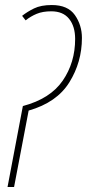

<svg xmlns="http://www.w3.org/2000/svg" viewBox="-20 -744 346 764"><path d="M10 0H36L94 -304Q206 -336 256 -416.5Q306 -497 306 -593Q306 -644 278 -684Q250 -724 186 -724Q143 -724 115.5 -710.5Q88 -697 68 -681L82 -663Q102 -679 126 -689Q150 -699 184 -699Q231 -699 255 -669Q279 -639 279 -589Q279 -495 229.5 -423Q180 -351 71 -322Z"/></svg>

Font: Noto Sans Display Condensed Thin
Style: Italic
Weight: 250
Width: 3
Italic angle: -12°
Designer: Monotype Design Team
Foundry: Monotype Imaging Inc.
Version: Version 1.900